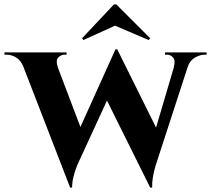

<svg xmlns="http://www.w3.org/2000/svg" viewBox="-43 -837 954 868"><path d="M40 -594H195L330 -238L274 11ZM487 -614 505 -522 306 -90Q306 -90 300.5 -75Q295 -60 289 -37Q283 -14 283 11H274L247 -100L479 -614ZM487 -614 683 -219 636 11 421 -422ZM825 -594 661 -90Q661 -90 656.5 -74Q652 -58 648 -34.5Q644 -11 645 11H636L609 -79L761 -594ZM743 -535Q751 -564 739.5 -577Q728 -590 711 -590H703V-600H891V-590Q891 -590 887.5 -590Q884 -590 884 -590Q861 -590 838 -576.5Q815 -563 806 -535ZM218 -535H63Q52 -563 31 -576.5Q10 -590 -15 -590Q-15 -590 -19 -590Q-23 -590 -23 -590V-600H258V-590H249Q233 -590 220.5 -577Q208 -564 218 -535ZM328 -664 334 -656 477 -721 629 -656 636 -664 483 -817H472Z"/></svg>

Font: Cinzel
Style: Bold
Weight: 700
Designer: Natanael Gama
Version: Version 2.000